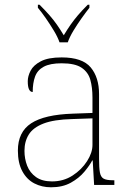

<svg xmlns="http://www.w3.org/2000/svg" viewBox="-20 -786 557 816"><path d="M197 10Q158 10 126 -6.5Q94 -23 75 -58Q56 -93 56 -146Q56 -225 112.5 -262Q169 -299 290 -303L373 -306V-371Q373 -414 364 -446.5Q355 -479 327 -498Q299 -517 242 -517Q193 -517 166 -502.5Q139 -488 129 -460.5Q119 -433 119 -395Q109 -395 103.5 -406Q98 -417 98 -441Q98 -462 110 -485.5Q122 -509 153.5 -525.5Q185 -542 242 -542Q330 -542 365.5 -499.5Q401 -457 401 -386V-110Q401 -73 404.5 -53.5Q408 -34 420 -27Q432 -20 459 -20H466V0H380L374 -104H372Q361 -83 338.5 -56Q316 -29 281 -9.5Q246 10 197 10ZM201 -15Q250 -15 288.5 -40Q327 -65 350 -101Q373 -137 373 -170V-283L287 -280Q209 -278 165 -261Q121 -244 102.5 -214.5Q84 -185 84 -145Q84 -111 95.5 -81.5Q107 -52 133 -33.5Q159 -15 201 -15ZM233 -606Q225 -629 209 -655.5Q193 -682 175 -708Q157 -734 141 -753V-766H148Q173 -741 190.5 -721Q208 -701 222 -681Q236 -661 251 -636Q266 -661 280 -681Q294 -701 311 -721Q328 -741 353 -766H360V-753Q345 -734 326.5 -708Q308 -682 292 -655.5Q276 -629 268 -606Z"/></svg>

Font: Noto Serif Khmer Thin
Style: Regular
Weight: 250
Version: Version 2.003